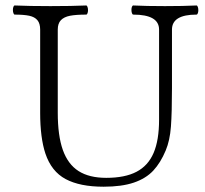

<svg xmlns="http://www.w3.org/2000/svg" viewBox="-20 -686 769 719"><path d="M149.9 -111.3Q130.4 -170.4 130.4 -263.7V-575.2Q130.4 -598.1 120.1 -610.4Q109.9 -622.6 89.6 -627Q69.3 -631.3 35.2 -631.3Q32.2 -631.3 30.3 -636.7Q28.3 -642.1 28.3 -648.9Q28.3 -655.8 30.3 -660.6Q32.2 -665.5 35.2 -665.5Q90.8 -663.1 168.9 -663.1Q247.1 -663.1 302.7 -665.5Q305.7 -665.5 307.6 -660.2Q309.6 -654.8 309.6 -647.9Q309.6 -641.1 307.6 -636.2Q305.7 -631.3 302.7 -631.3Q264.6 -631.3 242.2 -627Q219.7 -622.6 208 -610.4Q196.3 -598.1 196.3 -575.2V-263.7Q196.3 -178.2 215.3 -124.5Q234.4 -70.8 274.2 -45.4Q314 -20 377.9 -20Q447.8 -20 491.2 -42.7Q534.7 -65.4 555.2 -113.3Q575.7 -161.1 575.7 -237.8V-575.2Q575.7 -631.3 479 -631.3Q476.1 -631.3 474.1 -636.7Q472.2 -642.1 472.2 -648.9Q472.2 -655.8 474.1 -660.6Q476.1 -665.5 479 -665.5Q528.3 -663.1 597.7 -663.1Q666.5 -663.1 715.8 -665.5Q718.8 -665.5 720.7 -660.2Q722.7 -654.8 722.7 -647.9Q722.7 -641.1 720.7 -636.2Q718.8 -631.3 715.8 -631.3Q624 -631.3 624 -575.2V-356Q624 -264.6 620.1 -212.2Q616.2 -159.7 600.6 -122.6Q581.5 -76.7 554 -47.1Q526.4 -17.6 481.2 -2.2Q436 13.2 367.7 13.2Q279.3 13.2 225.8 -15.4Q172.4 -43.9 149.9 -111.3Z"/></svg>

Font: JuniusX Light
Style: Regular
Weight: 300
Designer: Peter S. Baker
Foundry: Briery Creek Software
Version: Version 1.008